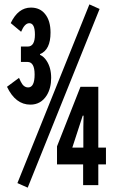

<svg xmlns="http://www.w3.org/2000/svg" viewBox="-20 -822 540 883"><path d="M350.1 -422.9H432.1V-143.1H467.3V-65.9H432.1V29.3H362.3V-65.9H242.2V-148.9ZM360.4 -290 312.5 -143.1H363.3V-213.9V-217.8V-237.8Q363.3 -255.9 364.3 -290ZM107.4 41 60.1 20 391.1 -801.8 438 -780.8ZM76.2 -607.9H107.4Q140.6 -607.9 140.6 -663.1Q140.6 -715.3 114.7 -715.3Q93.3 -715.3 77.1 -675.8L29.3 -715.8Q63.5 -787.1 122.1 -787.1Q164.1 -787.1 187.5 -757.3Q212.4 -726.6 212.4 -672.4Q212.4 -592.8 164.1 -573.2V-569.8Q182.1 -561.5 194.3 -542.5Q215.3 -510.7 215.3 -463.9Q215.3 -416.5 194.8 -383.3Q168 -340.8 119.6 -340.8Q51.3 -340.8 12.2 -422.9L67.4 -463.9Q76.2 -443.4 83 -434.1Q93.8 -419.9 109.4 -419.9Q139.2 -419.9 139.2 -479.5Q139.2 -537.1 106.4 -537.1H76.2Z"/></svg>

Font: BIZ UDGothic
Style: Bold
Weight: 700
Monospace: yes
Designer: TypeBank Co., Ltd.
Foundry: Morisawa Inc.
Version: Version 1.05